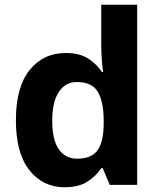

<svg xmlns="http://www.w3.org/2000/svg" viewBox="-20 -780 672 810"><path d="M252.4 10Q161.6 10 104.3 -61.6Q47.1 -133.3 47.1 -272.5Q47.1 -412.9 105.1 -484.7Q163.2 -556.4 257.1 -556.4Q315.4 -556.4 351.3 -533.4Q387.1 -510.4 410.3 -476.2H415.1Q412.2 -494 409.7 -526.5Q407.2 -559.1 407.2 -586.3V-760H558.7V0H443.1L413.1 -70.8H407.2Q385.7 -37.4 348.7 -13.7Q311.8 10 252.4 10ZM305.5 -110.6Q366.7 -110.6 391.7 -146.4Q416.8 -182.2 417.4 -255.5V-270.9Q417.4 -349.5 393.2 -391.7Q369.1 -434 303.9 -434Q255.4 -434 227.9 -391.8Q200.3 -349.6 200.3 -269.9Q200.3 -190.4 227.9 -150.5Q255.4 -110.6 305.5 -110.6Z"/></svg>

Font: Noto Sans Symbols
Style: Regular
Weight: 400
Designer: Monotype Design Team
Foundry: Monotype Imaging Inc.
Version: Version 2.002